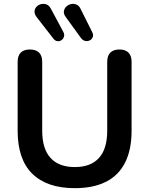

<svg xmlns="http://www.w3.org/2000/svg" viewBox="-20 -971 778 1001"><path d="M370 10Q297 10 241.5 -9Q186 -28 148 -65.5Q110 -103 91 -159Q72 -215 72 -289V-648Q72 -681 88.5 -697Q105 -713 136 -713Q167 -713 183.5 -697Q200 -681 200 -648V-290Q200 -195 243.5 -147.5Q287 -100 370 -100Q453 -100 496 -147.5Q539 -195 539 -290V-648Q539 -681 555.5 -697Q572 -713 603 -713Q633 -713 649.5 -697Q666 -681 666 -648V-289Q666 -191 632.5 -124Q599 -57 533 -23.5Q467 10 370 10ZM402 -773 323 -882Q311 -898 313 -912Q315 -926 325 -936Q335 -946 349.5 -949.5Q364 -953 378 -947.5Q392 -942 400 -925L461 -803Q468 -789 463.5 -777.5Q459 -766 448 -760.5Q437 -755 424.5 -757.5Q412 -760 402 -773ZM258 -770 171 -882Q159 -898 160 -912Q161 -926 170.5 -936Q180 -946 194 -949.5Q208 -953 222 -948Q236 -943 245 -926L310 -805Q317 -792 313.5 -780Q310 -768 300.5 -761.5Q291 -755 279 -756.5Q267 -758 258 -770Z"/></svg>

Font: Nunito ExtraLight
Style: Regular
Weight: 200
Designer: Vernon Adams
Foundry: Vernon Adams
Version: Version 3.602